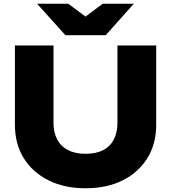

<svg xmlns="http://www.w3.org/2000/svg" viewBox="-20 -994 918 1030"><path d="M267 -335Q267 -284 286.5 -246.5Q306 -209 344.5 -189Q383 -169 439 -169Q496 -169 534 -189Q572 -209 591 -246.5Q610 -284 610 -335V-750H818V-325Q818 -222 770.5 -145.5Q723 -69 638 -26.5Q553 16 439 16Q326 16 240.5 -26.5Q155 -69 107.5 -145.5Q60 -222 60 -325V-750H267ZM547 -805H331L179 -974H346L486 -870H392L531 -974H698Z"/></svg>

Font: Unbounded
Style: Bold
Weight: 700
Designer: Luke Prowse, Jean-Baptiste Morizot, Fátima Lázaro, Florian Runge
Foundry: NaN
Version: Version 1.700